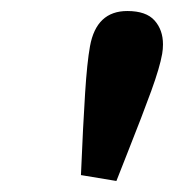

<svg xmlns="http://www.w3.org/2000/svg" viewBox="-20 -780 319 352"><path d="M145 -695.3Q156.7 -759.8 213.4 -759.8Q248 -759.8 263.4 -742.4Q278.8 -725.1 278.8 -698.7Q278.8 -689.9 277.3 -681.2Q272.9 -656.2 257.3 -613.3Q241.7 -570.3 213.4 -499L193.4 -448.2L128.4 -459Q132.3 -552.2 136 -608.9Q139.6 -665.5 145 -695.3Z"/></svg>

Font: Reddit Sans Fudge
Style: Bold
Weight: 700
Italic angle: -11.25°
Designer: Stephen Hutchings
Version: Version 1.013